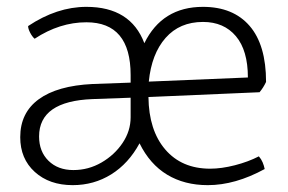

<svg xmlns="http://www.w3.org/2000/svg" viewBox="-20 -530 841 560"><path d="M737 -261 413 -247Q414 -150 462 -94Q510 -38 593 -38Q626 -38 665 -48Q704 -58 735 -74Q742 -66 746 -56.5Q750 -47 752 -37Q666 10 586 10Q518 10 467.5 -20.5Q417 -51 387 -112Q355 -53 304.5 -21.5Q254 10 192 10Q124 10 81.5 -28.5Q39 -67 39 -130Q39 -201 93 -240.5Q147 -280 250 -285L361 -289V-311Q361 -465 232 -465Q154 -465 81 -417Q74 -423 68 -434.5Q62 -446 62 -454Q146 -510 232 -510Q361 -510 401 -404Q453 -510 572 -510Q660 -510 708 -454.5Q756 -399 756 -291Q748 -274 737 -261ZM361 -188V-245L250 -241Q94 -235 94 -132Q94 -88 121.5 -61Q149 -34 194 -34Q238 -34 276 -56Q314 -78 337.5 -113Q361 -148 361 -188ZM414 -292 703 -304Q703 -383 668 -424.5Q633 -466 572 -466Q504 -466 463 -419.5Q422 -373 414 -292Z"/></svg>

Font: Scope One
Style: Regular
Weight: 400
Designer: Dalton Maag Ltd
Foundry: Dalton Maag Ltd
Version: Version 1.001; ttfautohint (v1.4.1) -l 11 -r 50 -G 50 -x 14 